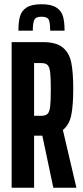

<svg xmlns="http://www.w3.org/2000/svg" viewBox="-20 -887 391 907"><path d="M232 0 180 -246H172H141V0H35V-688H184Q245 -688 276 -663Q307 -638 316.5 -592Q326 -546 326 -467Q326 -388 316.5 -342.5Q307 -297 277 -273L341 0ZM220 -465Q220 -520 217 -545Q214 -570 205 -579.5Q196 -589 175 -589H141V-340H175Q196 -340 205 -349.5Q214 -359 217 -383.5Q220 -408 220 -465ZM285 -742H217Q217 -779 210.5 -793.5Q204 -808 176 -808Q149 -808 142 -793Q135 -778 135 -742H67Q67 -784 74.5 -810Q82 -836 105.5 -851.5Q129 -867 176 -867Q222 -867 246 -851.5Q270 -836 277.5 -810Q285 -784 285 -742Z"/></svg>

Font: Saira Ultra Condensed
Style: Bold
Weight: 700
Width: 1
Designer: Hector Gatti with collaboration of the Omnibus-Type team
Foundry: Omnibus-Type
Version: Version 1.001; ttfautohint (v1.8)